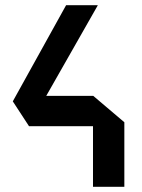

<svg xmlns="http://www.w3.org/2000/svg" viewBox="-20 -715 543 735"><path d="M91 -232 124 -348H336V-232ZM91 -232 29 -327 233 -695H354V-694ZM336 0V-348H337L456 -247V0Z"/></svg>

Font: Foldit Medium
Style: Regular
Weight: 500
Version: Version 1.003